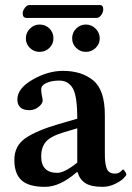

<svg xmlns="http://www.w3.org/2000/svg" viewBox="-20 -721 516 751"><path d="M357.9 -650.9H84Q68.8 -650.9 68.8 -668.9Q68.8 -678.7 76.9 -689.9Q85 -701.2 94.2 -701.2H370.1Q384.3 -701.2 383.8 -684.1Q383.8 -672.9 375.7 -661.9Q367.7 -650.9 357.9 -650.9ZM262.2 -570.8Q262.2 -593.8 278.1 -609.4Q293.9 -625 315.9 -625Q337.9 -625 354 -608.9Q370.1 -592.8 370.1 -570.8Q370.1 -548.8 354 -533.4Q337.9 -518.1 315.9 -518.1Q293.9 -518.1 278.1 -533.4Q262.2 -548.8 262.2 -570.8ZM134.8 -625Q157.7 -625 173.3 -609.6Q189 -594.2 189 -570.8Q189 -548.8 173.1 -533.4Q157.2 -518.1 135 -518.1Q112.8 -518.1 96.9 -533.4Q81.1 -548.8 81.1 -570.8Q81.1 -592.8 96.9 -608.9Q112.8 -625 134.8 -625ZM280.8 -47.9Q213.9 10.3 155.8 9.8Q91.8 9.8 64 -16.1Q36.1 -42 36.1 -95.2Q36.1 -150.4 79.1 -180.2Q122.1 -210 210 -235.8L282.2 -256.8Q282.2 -345.7 264.6 -375.7Q247.1 -405.8 211.9 -405.8Q182.1 -405.8 161.6 -396.5Q141.1 -387.2 141.1 -371.1Q141.1 -359.9 144 -346.4Q147 -333 147 -328.1Q147 -315.9 131.1 -303Q115.2 -290 95.2 -290Q48.3 -290 47.9 -332Q47.9 -375 107.4 -409.4Q167 -443.8 226.1 -443.8Q299.3 -443.8 344.7 -406.5Q390.1 -369.1 390.1 -271V-126Q390.1 -104 391.1 -92.5Q392.1 -81.1 395.5 -67.6Q398.9 -54.2 407.5 -48.1Q416 -42 429.9 -42Q443.8 -42 451.9 -50Q460 -58.1 460.9 -58.1Q463.9 -58.1 469 -50.5Q474.1 -43 474.1 -38.1Q474.1 -34.2 463.1 -23.2Q452.1 -12.2 429 -1.2Q405.8 9.8 380.9 9.8Q336.9 9.8 314.5 -4.2Q292 -18.1 283.2 -47.9ZM282.2 -85V-219.2L225.1 -202.1Q176.3 -187 158.7 -165.5Q141.1 -144 141.1 -109.9Q141.1 -44.9 204.1 -44.9Q232.4 -44.9 282.2 -85Z"/></svg>

Font: Linux Libertine
Style: Semibold
Weight: 600
Designer: Philipp H. Poll
Foundry: Philipp H. Poll
Version: Version 5.1.2 ; ttfautohint (v0.9)